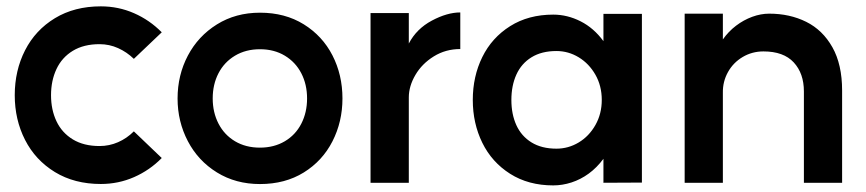

<svg xmlns="http://www.w3.org/2000/svg" viewBox="-20 -560 2703 599"><path d="M397.6 -150.2 484.6 -67Q447 -28.8 398.2 -7.4Q349.4 14 294.6 14Q212.2 14 151.3 -23.2Q90.4 -60.4 58.2 -123.5Q26 -186.6 26 -263Q26 -340 58.2 -403.1Q90.4 -466.2 151.3 -503.2Q212.2 -540.2 294.6 -540.2Q349.4 -540.2 398.2 -518.8Q447 -497.4 484.6 -459.2L397.6 -376.4Q375.8 -397.6 348.4 -409.9Q321 -422.2 290.6 -422.2Q241.2 -422.2 207.2 -401.5Q173.2 -380.8 156.2 -344.6Q139.2 -308.4 139.2 -263Q139.2 -217.6 156.2 -181.7Q173.2 -145.8 207.2 -125.1Q241.2 -104.4 290.6 -104.4Q321 -104.4 348.4 -116.4Q375.8 -128.4 397.6 -150.2Z M938 -252.9Q938 -296.6 920 -331.4Q902 -366.2 868.6 -386.3Q835.2 -406.4 791 -406.4Q746.8 -406.4 713.2 -386.3Q679.6 -366.2 661.6 -331.4Q643.6 -296.6 643.6 -252.9Q643.6 -209.2 661.8 -174.1Q680 -139 713.4 -119.2Q746.8 -99.4 790.8 -99.4Q834.8 -99.4 868.4 -119.2Q902 -139 920 -174.1Q938 -209.2 938 -252.9ZM1048.4 -252.8Q1048.4 -180.2 1017.2 -119.1Q986 -58 927.7 -21.9Q869.4 14.2 791.1 14.2Q715.5 14.2 656.9 -22Q598.2 -58.2 566.1 -119.5Q534 -180.8 534 -252.7Q534 -325.6 566.1 -386.5Q598.2 -447.4 656.8 -483.9Q715.4 -520.4 791.1 -520.4Q869.2 -520.4 927.6 -484.2Q986 -448 1017.2 -387.2Q1048.4 -326.4 1048.4 -252.8Z M1416 -521.2V-407Q1370.4 -407 1333.5 -384.2Q1296.6 -361.4 1276 -326.3Q1255.4 -291.2 1255.4 -256V10.2H1136V-519.2H1255.4V-424.2Q1279.4 -470.2 1327.3 -495.7Q1375.2 -521.2 1416 -521.2Z M1857.4 -248.2Q1857.4 -292 1837.6 -326.8Q1817.8 -361.6 1785.5 -381.2Q1753.2 -400.8 1716 -400.8Q1669.8 -400.8 1638.2 -381.3Q1606.6 -361.8 1591 -327.3Q1575.4 -292.8 1575.4 -248.2Q1575.4 -203.6 1591 -169.4Q1606.6 -135.2 1638.2 -115.7Q1669.8 -96.2 1716 -96.2Q1753.2 -96.2 1785.5 -115.6Q1817.8 -135 1837.6 -170Q1857.4 -205 1857.4 -248.2ZM1982.6 9.6 1862.6 10.2V-64.6Q1842 -36.8 1816.7 -18.4Q1791.4 0 1763 9.2Q1734.6 18.4 1706 18.4Q1628.6 18.4 1571.5 -17.8Q1514.4 -54 1484.7 -114.6Q1455 -175.2 1455 -248.2Q1455 -321.6 1484.7 -382Q1514.4 -442.4 1571.5 -478.4Q1628.6 -514.4 1706 -514.4Q1750 -514.4 1791.3 -493.5Q1832.6 -472.6 1862.6 -431.6V-516.8H1982.6Z M2361.8 -399.6Q2326.4 -399.6 2297 -382.2Q2267.6 -364.8 2251.1 -335.1Q2234.6 -305.4 2235.2 -270.8V10.2H2116V-517.4H2235.2V-437Q2252.6 -461.8 2276.3 -479.8Q2300 -497.8 2326.8 -507.6Q2353.6 -517.4 2379.8 -517.4Q2443.8 -517.4 2495.2 -491.9Q2546.6 -466.4 2576.9 -412.6Q2607.2 -358.8 2607.2 -277.6V10.2H2488V-274.8Q2488 -331 2456.3 -365.3Q2424.6 -399.6 2361.8 -399.6Z"/></svg>

Font: SUIT Variable
Style: Regular
Weight: 400
Designer: Sunn Youn; Korean Glyphs from Source Han Sans (Sandoll Communications; Soo-young Jang, Joo-yeon Kang)
Foundry: Sunn
Version: Version 1.150;FEAKit 1.0